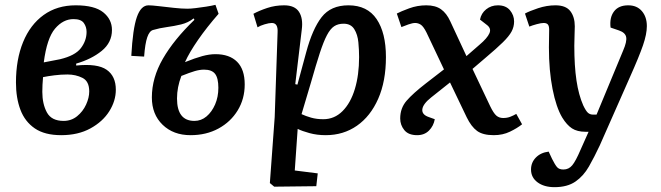

<svg xmlns="http://www.w3.org/2000/svg" viewBox="-20 -545 2735 794"><path d="M233 14Q165 14 124 -14Q83 -42 64.5 -91Q46 -140 46 -204Q46 -299 75.5 -371Q105 -443 160.5 -483Q216 -523 293 -523Q371 -523 407 -494Q443 -465 443 -421Q443 -369 400.5 -334.5Q358 -300 295 -282V-274Q383 -283 421 -256.5Q459 -230 459 -174Q459 -128 432 -85Q405 -42 354 -14Q303 14 233 14ZM161 -287 228 -300Q291 -315 314.5 -346Q338 -377 338 -413Q338 -434 326.5 -450Q315 -466 284 -466Q241 -466 207.5 -426.5Q174 -387 161 -287ZM243 -45Q275 -45 299 -64.5Q323 -84 336 -112.5Q349 -141 349 -167Q349 -209 321 -223Q293 -237 259 -237Q232 -237 204.5 -233.5Q177 -230 158 -226Q155 -193 155 -165Q155 -115 174 -80Q193 -45 243 -45Z M745 -288Q787 -305 816.5 -313Q846 -321 871 -321Q929 -321 960.5 -289.5Q992 -258 992 -196Q992 -136 963 -88.5Q934 -41 883.5 -13.5Q833 14 768 14Q697 14 652.5 -29Q608 -72 608 -142Q608 -223 653.5 -302Q699 -381 784 -463L781 -469Q758 -451 729 -444Q700 -437 670 -433Q640 -429 613 -421Q598 -417 589 -391Q580 -365 576 -311L523 -314Q529 -426 546 -474.5Q563 -523 594 -523Q608 -523 637.5 -519.5Q667 -516 699.5 -512.5Q732 -509 755 -509Q768 -509 789 -511.5Q810 -514 832.5 -517.5Q855 -521 871 -525L884 -488Q835 -432 799 -380Q763 -328 745 -288ZM730 -231Q712 -184 712 -138Q712 -45 784 -45Q812 -45 834 -63.5Q856 -82 869.5 -113Q883 -144 883 -182Q883 -222 869.5 -239.5Q856 -257 824 -257Q806 -257 785.5 -251Q765 -245 730 -231Z M1128 -412Q1130 -450 1104 -450Q1093 -450 1074.5 -444.5Q1056 -439 1045 -432L1028 -488Q1052 -501 1085 -512Q1118 -523 1155 -523Q1199 -523 1216.5 -496Q1234 -469 1228 -423L1201 -197L1210 -195L1246 -328Q1272 -425 1310 -474Q1348 -523 1421 -523Q1499 -523 1537.5 -466Q1576 -409 1576 -309Q1576 -209 1544 -136.5Q1512 -64 1456 -25Q1400 14 1327 14Q1291 14 1260 5.5Q1229 -3 1211 -12L1199 160L1294 172L1288 225L1114 227L1096 212L1116 -61ZM1401 -447Q1378 -447 1362 -436.5Q1346 -426 1332 -399.5Q1318 -373 1302.5 -325.5Q1287 -278 1266 -204L1227 -73Q1244 -65 1266.5 -58.5Q1289 -52 1317 -52Q1363 -52 1396.5 -85.5Q1430 -119 1447.5 -177Q1465 -235 1465 -309Q1465 -338 1462 -370Q1459 -402 1445 -424.5Q1431 -447 1401 -447Z M1909 -313 1963 -360Q1995 -387 2004 -407.5Q2013 -428 1992 -443L1965 -464Q1970 -490 1990.5 -506.5Q2011 -523 2039 -523Q2072 -523 2089 -502.5Q2106 -482 2106 -456Q2106 -434 2095.5 -414.5Q2085 -395 2059.5 -370Q2034 -345 1989 -307L1934 -260L2007 -106Q2021 -77 2032.5 -67Q2044 -57 2061 -57Q2077 -57 2090 -62Q2103 -67 2115 -74L2139 -31Q2119 -15 2089 -0.5Q2059 14 2022 14Q1977 14 1953 -3.5Q1929 -21 1910 -60L1841 -204L1763 -142Q1729 -115 1726.5 -93Q1724 -71 1753 -61L1778 -52Q1773 -24 1754 -5Q1735 14 1705 14Q1669 14 1652 -7Q1635 -28 1635 -55Q1635 -98 1661.5 -128.5Q1688 -159 1741 -200L1816 -258L1744 -410Q1731 -436 1720 -443Q1709 -450 1697 -450Q1686 -450 1669 -444Q1652 -438 1640 -433L1621 -489Q1638 -498 1672 -510.5Q1706 -523 1743 -523Q1781 -523 1804 -506.5Q1827 -490 1842 -457Z M2460 57Q2438 104 2415.5 143.5Q2393 183 2359.5 206Q2326 229 2273 229Q2230 229 2203 209Q2176 189 2176 156Q2176 127 2196 106.5Q2216 86 2249 82L2263 112Q2275 136 2283.5 146Q2292 156 2310 156Q2332 156 2346.5 138.5Q2361 121 2381 74L2414 0H2402Q2367 0 2345.5 -14Q2324 -28 2305 -59Q2280 -101 2265 -177Q2250 -253 2250 -349Q2250 -365 2250.5 -385.5Q2251 -406 2251 -422Q2251 -438 2245.5 -444Q2240 -450 2228 -450Q2218 -450 2199.5 -445Q2181 -440 2169 -435L2151 -489Q2169 -499 2205 -511Q2241 -523 2277 -523Q2320 -523 2338.5 -499Q2357 -475 2357 -436Q2357 -418 2356 -399.5Q2355 -381 2355 -356Q2355 -272 2364 -212Q2373 -152 2392 -109Q2403 -86 2411.5 -78.5Q2420 -71 2433 -71H2447L2557 -336Q2573 -373 2569.5 -391.5Q2566 -410 2540 -419L2505 -431Q2500 -472 2519 -497.5Q2538 -523 2578 -523Q2614 -523 2634.5 -499Q2655 -475 2655 -437Q2655 -404 2639 -357.5Q2623 -311 2585 -226Z"/></svg>

Font: Literata 12pt Medium
Style: Italic
Weight: 500
Italic angle: -2°
Designer: Latin by Veronika Burian and Jose Scaglione. Greek by Irene Vlachou. Cyrillic by Vera Evstafieva
Foundry: TypeTogether
Version: Version 3.002